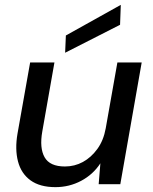

<svg xmlns="http://www.w3.org/2000/svg" viewBox="-20 -758 628 790"><path d="M208 12Q144 12 105.5 -16Q67 -44 54 -94Q41 -144 52 -208L104 -501H204L154 -217Q142 -149 163.5 -111Q185 -73 247 -73Q287 -73 321 -91.5Q355 -110 380.5 -145Q406 -180 415 -230L463 -501H563L475 0H386L393 -86Q363 -40 314 -14Q265 12 208 12ZM248 -541 251 -612 477 -738 474 -656Z"/></svg>

Font: DM Sans 18pt Medium
Style: Italic
Weight: 500
Italic angle: -10°
Designer: Colophon Foundry, Jonny Pinhorn
Foundry: Colophon Foundry
Version: Version 4.004;gftools[0.9.30]